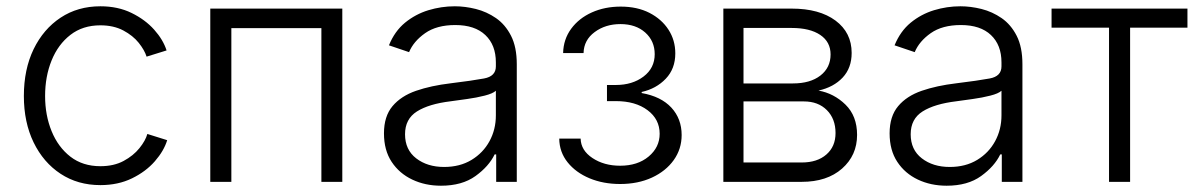

<svg xmlns="http://www.w3.org/2000/svg" viewBox="-20 -573 3770 605"><path d="M296.4 10.3Q225.1 10.3 170.9 -25.4Q116.7 -61 85.9 -124.3Q55.2 -187.5 55.2 -270.5Q55.2 -354.5 85.9 -418Q116.7 -481.4 170.9 -517.3Q225.1 -553.2 296.4 -553.2Q351.6 -553.2 394.5 -532.2Q437.5 -511.2 465.8 -479.5Q494.1 -447.8 504.9 -414.1L441.9 -394.5Q435.5 -415 417.2 -438Q398.9 -460.9 368.4 -477.1Q337.9 -493.2 296.4 -493.2Q240.7 -493.2 201.9 -463.1Q163.1 -433.1 142.6 -382.6Q122.1 -332 122.1 -270.5Q122.1 -210 142.6 -159.7Q163.1 -109.4 201.9 -79.3Q240.7 -49.3 296.4 -49.3Q338.9 -49.3 369.6 -65.9Q400.4 -82.5 419.4 -106.2Q438.5 -129.9 444.3 -150.9L506.8 -131.3Q496.6 -97.7 468 -64.9Q439.5 -32.2 395.8 -11Q352.1 10.3 296.4 10.3Z M1058.6 -545.9V0H992.7V-484.4H709V0H642.6V-545.9Z M1369.6 12.2Q1319.8 12.2 1279.1 -7.1Q1238.3 -26.4 1214.1 -63Q1189.9 -99.6 1189.9 -152.8Q1189.9 -206.5 1216.8 -238.5Q1243.7 -270.5 1291 -286.9Q1338.4 -303.2 1399.9 -310.5Q1467.8 -318.8 1505.1 -325.7Q1542.5 -332.5 1542.5 -363.8V-376.5Q1542.5 -431.2 1509.3 -462.6Q1476.1 -494.1 1414.6 -494.1Q1356 -494.1 1319.6 -468.5Q1283.2 -442.9 1269 -408.7L1205.6 -430.2Q1223.6 -474.6 1256.3 -501.5Q1289.1 -528.3 1329.8 -540.8Q1370.6 -553.2 1413.1 -553.2Q1445.3 -553.2 1479.5 -544.7Q1513.7 -536.1 1543 -515.9Q1572.3 -495.6 1590.3 -460.2Q1608.4 -424.8 1608.4 -370.6V0H1543.5V-86.4H1538.6Q1520.5 -48.8 1478.3 -18.3Q1436 12.2 1369.6 12.2ZM1379.4 -46.9Q1429.2 -46.9 1465.8 -69.1Q1502.4 -91.3 1522.5 -128.2Q1542.5 -165 1542.5 -209.5V-287.1Q1533.2 -278.3 1507.3 -271.7Q1481.4 -265.1 1451.7 -261Q1421.9 -256.8 1400.4 -253.9Q1331.5 -245.6 1293.9 -221.9Q1256.3 -198.2 1256.3 -149.9Q1256.3 -101.1 1291.5 -74Q1326.7 -46.9 1379.4 -46.9Z M1934.1 6.8Q1880.9 6.8 1837.6 -11.2Q1794.4 -29.3 1768.6 -61.5Q1742.7 -93.8 1742.2 -136.2H1809.6Q1810.5 -99.1 1846.9 -75Q1883.3 -50.8 1934.1 -50.8Q1989.3 -50.8 2023.9 -79.8Q2058.6 -108.9 2058.6 -151.4Q2058.6 -197.3 2020.5 -225.8Q1982.4 -254.4 1920.4 -254.4H1892.6V-305.2H1920.4Q1972.7 -305.2 2007.8 -331.8Q2043 -358.4 2043 -402.3Q2043 -443.8 2013.2 -470.5Q1983.4 -497.1 1935.1 -497.1Q1887.7 -497.1 1853.8 -471.9Q1819.8 -446.8 1818.8 -405.8H1754.4Q1755.4 -449.2 1779.8 -482.4Q1804.2 -515.6 1845 -533.9Q1885.7 -552.2 1936 -552.2Q1987.8 -552.2 2026.4 -532.5Q2064.9 -512.7 2086.4 -479.5Q2107.9 -446.3 2107.9 -404.8Q2107.9 -356.4 2077.9 -325Q2047.9 -293.5 2002 -283.2V-279.8Q2063 -269 2095.5 -233.9Q2127.9 -198.7 2127.9 -147.5Q2127.9 -103.5 2103 -68.6Q2078.1 -33.7 2034.2 -13.4Q1990.2 6.8 1934.1 6.8Z M2259.3 0V-545.9H2474.6Q2562 -545.9 2612.8 -508.1Q2663.6 -470.2 2663.6 -406.2Q2663.6 -358.9 2635.3 -328.6Q2606.9 -298.3 2559.1 -287.6Q2607.9 -278.8 2644.3 -243.2Q2680.7 -207.5 2680.7 -147.9Q2680.7 -83.5 2633.3 -41.7Q2585.9 0 2506.3 0ZM2322.8 -61H2506.3Q2555.2 -61 2584 -86.2Q2612.8 -111.3 2612.8 -153.8Q2612.8 -198.7 2585.4 -226.1Q2558.1 -253.4 2513.2 -253.4H2322.8ZM2322.8 -310.1H2478.5Q2533.2 -310.1 2565.2 -335Q2597.2 -359.9 2597.2 -401.4Q2597.2 -440.9 2564.7 -462.9Q2532.2 -484.9 2474.6 -484.9H2322.8Z M2962.9 12.2Q2913.1 12.2 2872.3 -7.1Q2831.5 -26.4 2807.4 -63Q2783.2 -99.6 2783.2 -152.8Q2783.2 -206.5 2810.1 -238.5Q2836.9 -270.5 2884.3 -286.9Q2931.6 -303.2 2993.2 -310.5Q3061 -318.8 3098.4 -325.7Q3135.7 -332.5 3135.7 -363.8V-376.5Q3135.7 -431.2 3102.5 -462.6Q3069.3 -494.1 3007.8 -494.1Q2949.2 -494.1 2912.8 -468.5Q2876.5 -442.9 2862.3 -408.7L2798.8 -430.2Q2816.9 -474.6 2849.6 -501.5Q2882.3 -528.3 2923.1 -540.8Q2963.9 -553.2 3006.3 -553.2Q3038.6 -553.2 3072.8 -544.7Q3106.9 -536.1 3136.2 -515.9Q3165.5 -495.6 3183.6 -460.2Q3201.7 -424.8 3201.7 -370.6V0H3136.7V-86.4H3131.8Q3113.8 -48.8 3071.5 -18.3Q3029.3 12.2 2962.9 12.2ZM2972.7 -46.9Q3022.5 -46.9 3059.1 -69.1Q3095.7 -91.3 3115.7 -128.2Q3135.7 -165 3135.7 -209.5V-287.1Q3126.5 -278.3 3100.6 -271.7Q3074.7 -265.1 3044.9 -261Q3015.1 -256.8 2993.7 -253.9Q2924.8 -245.6 2887.2 -221.9Q2849.6 -198.2 2849.6 -149.9Q2849.6 -101.1 2884.8 -74Q2919.9 -46.9 2972.7 -46.9Z M3474.6 0V-485.8H3293.5V-545.9H3721.7V-485.8H3541V0Z"/></svg>

Font: Inter Light
Style: Regular
Weight: 300
Designer: Rasmus Andersson
Foundry: rsms
Version: Version 4.000;git-a52131595